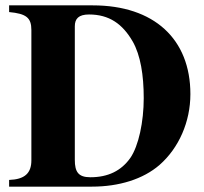

<svg xmlns="http://www.w3.org/2000/svg" viewBox="-20 -696 762 716"><path d="M259 -598C259 -626 273 -642 312 -642C387 -642 437 -607 475 -541C504 -490 516 -416 516 -330C516 -242 497 -152 466 -107C432 -59 383 -35 317 -35C272 -35 259 -55 259 -100ZM14 -676V-651C78 -645 97 -630 97 -584V-98C97 -50 72 -27 14 -25V0H323C424 0 514 -28 575 -81C647 -144 690 -242 690 -345C690 -551 554 -676 326 -676Z"/></svg>

Font: XITS
Style: Bold
Weight: 700
Designer: MicroPress Inc., with final additions and corrections provided by Coen Hoffman, Elsevier (retired)
Version: Version 1.302